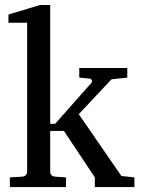

<svg xmlns="http://www.w3.org/2000/svg" viewBox="-20 -757 574 777"><path d="M523.9 0H363.8V-39.1L238.8 -227.1H183.1V-64Q183.1 -43.5 204.1 -42L247.1 -39.1V0H20V-39.1L68.8 -42Q89.8 -43.5 89.8 -64V-665H14.2V-698.2L142.1 -736.8H183.1V-255.9H203.1L350.1 -421.9Q354 -426.8 351.3 -432.6Q348.6 -438.5 341.8 -439L300.8 -442.9V-481.9H495.1V-442.9L431.2 -436L298.8 -294.9L471.2 -44.9L523.9 -39.1Z"/></svg>

Font: Eeyek
Style: Regular
Weight: 400
Designer: Pravabati Chingangbam and Tabish
Foundry: SIL International
Version: Version 2.000